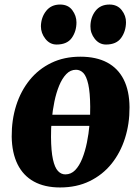

<svg xmlns="http://www.w3.org/2000/svg" viewBox="-20 -811 616 845"><path d="M403 -257H180L187 -306H408.5ZM333.5 -561.5Q403.5 -561.5 451.5 -536Q499.5 -510.5 524.5 -460.8Q549.5 -411 550 -339Q550.5 -267 530.2 -203Q510 -139 470.8 -90.2Q431.5 -41.5 374.5 -13.8Q317.5 14 244.5 14Q176.5 14 129.2 -12Q82 -38 57.2 -88.2Q32.5 -138.5 31.5 -209.5Q31 -283 51.2 -346.8Q71.5 -410.5 110.5 -458.8Q149.5 -507 205.8 -534.2Q262 -561.5 333.5 -561.5ZM314.5 -504Q290 -504 271.8 -485Q253.5 -466 240.5 -434.5Q227.5 -403 219.5 -364.2Q211.5 -325.5 207.8 -284.8Q204 -244 204.5 -208Q205 -145.5 213 -109.5Q221 -73.5 235 -58.5Q249 -43.5 267.5 -43.5Q292.5 -43.5 310.8 -62.2Q329 -81 341.8 -112.8Q354.5 -144.5 362.5 -183.5Q370.5 -222.5 374 -263.2Q377.5 -304 377 -341Q376.5 -404.5 368.5 -440Q360.5 -475.5 346.8 -489.8Q333 -504 314.5 -504ZM229 -615Q199.5 -615 179.8 -640Q160 -665 160 -695.5Q161 -735 183.2 -763Q205.5 -791 244.5 -791Q280 -791 298.2 -766.2Q316.5 -741.5 316.5 -712.5Q316.5 -673 295.8 -644Q275 -615 229 -615ZM446.5 -615Q417 -615 397.2 -640Q377.5 -665 378 -695.5Q378.5 -735 400.2 -763Q422 -791 462 -791Q496.5 -791 515.8 -766.2Q535 -741.5 534.5 -712.5Q534 -673 513 -644Q492 -615 446.5 -615Z"/></svg>

Font: Merriweather 36pt Black
Style: Italic
Weight: 900
Italic angle: -7.8°
Version: Version 2.101